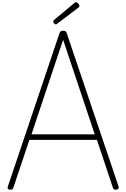

<svg xmlns="http://www.w3.org/2000/svg" viewBox="-20 -1697 1140 1731"><path d="M70 13Q54 10 50 3Q46 -4 51 -16L516 -1397Q520 -1410 527.5 -1415Q535 -1420 549 -1420Q564 -1420 571 -1415Q578 -1410 582 -1397L1049 -16Q1053 -4 1048 3Q1043 10 1029 13Q1015 15 1008 10.5Q1001 6 996 -10L854 -436H245L102 -10Q97 4 90.5 9.5Q84 15 70 13ZM264 -486H834L549 -1338ZM484 -1477Q476 -1477 468 -1485.5Q460 -1494 460 -1502Q460 -1505 460.5 -1508Q461 -1511 465 -1515L648 -1668Q653 -1672 656 -1674.5Q659 -1677 665 -1677Q671 -1677 678 -1671.5Q685 -1666 690.5 -1658.5Q696 -1651 696 -1644Q696 -1639 694.5 -1636Q693 -1633 688 -1629L498 -1485Q493 -1482 490.5 -1479.5Q488 -1477 484 -1477Z"/></svg>

Font: Playwrite BE WAL ExtraLight
Style: Regular
Weight: 250
Version: Version 1.002